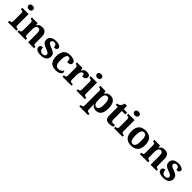

<svg xmlns="http://www.w3.org/2000/svg" viewBox="505 -2799 5069 5069"><g transform="rotate(45 3039.0 -265.0)"><path d="M85.9 -698.2Q85.9 -735.4 110.1 -752.7Q134.3 -770 170.9 -770Q206.5 -770 231.7 -752.7Q256.8 -735.4 256.8 -698.2Q256.8 -662.1 231.4 -644Q206.1 -626 170.9 -626Q134.3 -626 110.1 -644Q85.9 -662.1 85.9 -698.2ZM17.1 0V-53.2H28.8Q56.2 -53.2 78.1 -66.4Q100.1 -79.6 100.1 -118.2V-421.9Q100.1 -458.5 77.6 -470.7Q55.2 -482.9 28.8 -482.9H17.1V-536.1H252V-118.2Q252 -79.6 274.2 -66.4Q296.4 -53.2 323.2 -53.2H335V0Z M993.2 -53.2V0H771V-329.1Q771 -389.6 754.2 -426.8Q737.3 -463.9 690.9 -463.9Q657.7 -463.9 638.7 -441.9Q619.6 -419.9 611.8 -384.5Q604 -349.1 604 -309.1V-118.2Q604 -78.1 622.6 -65.7Q641.1 -53.2 676.3 -53.2H679.2V0H372.1V-53.2H374Q411.1 -53.2 431.6 -66.2Q452.1 -79.1 452.1 -122.1V-418Q452.1 -458.5 433.6 -470.7Q415 -482.9 379.9 -482.9H377V-536.1H586.9L600.1 -464.8H605Q633.8 -518.6 670.2 -533.7Q706.5 -548.8 757.8 -548.8Q796.4 -548.8 827.4 -537.6Q858.4 -526.4 879.4 -502.9Q900.9 -479.5 911.9 -443.1Q922.9 -406.7 922.9 -356V-124Q922.9 -80.6 938.2 -66.9Q953.6 -53.2 990.2 -53.2Z M1250 9.8Q1195.8 9.8 1157.7 1Q1119.6 -7.8 1095.2 -23.4Q1071.3 -39.1 1060.1 -60.5Q1048.8 -82 1048.8 -106.9Q1048.8 -136.7 1063 -153.3Q1077.1 -169.9 1098.6 -176.5Q1120.1 -183.1 1142.1 -183.1Q1142.1 -123.5 1170.9 -86.2Q1199.7 -48.8 1250 -48.8Q1296.4 -48.8 1322.8 -67.4Q1349.1 -85.9 1349.1 -117.2Q1349.1 -149.9 1322.8 -171.4Q1295.9 -192.9 1226.1 -216.8Q1185.5 -231 1154.8 -246.8Q1124 -262.7 1102.5 -283.2Q1059.1 -324.2 1059.1 -389.2Q1059.1 -429.2 1074.5 -459.2Q1089.8 -489.3 1118.2 -508.8Q1146.5 -528.8 1186 -538.3Q1225.6 -547.9 1273.9 -547.9Q1321.3 -547.9 1354.5 -539.8Q1387.7 -531.7 1408.7 -518.6Q1429.7 -505.4 1439.5 -488.8Q1449.2 -472.2 1449.2 -455.1Q1449.2 -421.4 1425.5 -403.8Q1401.9 -386.2 1347.2 -386.2Q1347.2 -436 1325 -463.6Q1302.7 -491.2 1259.3 -491.2Q1226.6 -491.2 1202.4 -475.6Q1178.2 -460 1178.2 -429.2Q1178.2 -413.1 1184.6 -400.4Q1190.9 -387.7 1206.1 -376.5Q1221.7 -364.7 1247.8 -353Q1273.9 -341.3 1314.9 -327.1Q1348.1 -315.4 1376.2 -300.5Q1404.3 -285.6 1424.8 -266.6Q1444.8 -247.1 1456.1 -222.4Q1467.3 -197.8 1467.3 -166Q1467.3 -82 1410.6 -36.6Q1353 9.8 1250 9.8Z M1801.8 9.8Q1746.6 9.8 1700.9 -4.4Q1655.3 -18.6 1622.6 -51.3Q1589.8 -84 1571.8 -136.7Q1553.7 -189.5 1553.7 -266.1Q1553.7 -347.2 1572.8 -401.4Q1591.8 -455.6 1624.5 -488.3Q1657.7 -521 1702.4 -534.9Q1747.1 -548.8 1798.8 -548.8Q1847.2 -548.8 1884.3 -540.8Q1921.4 -532.7 1946.3 -518.6Q1997.1 -489.3 1997.1 -443.8Q1997.1 -427.7 1991.5 -412.4Q1985.8 -397 1971.7 -385.3Q1957 -373.5 1931.9 -366.2Q1906.7 -358.9 1867.7 -358.9Q1867.7 -392.1 1862.1 -421.6Q1856.4 -451.2 1842.5 -469.5Q1828.6 -487.8 1802.7 -487.8Q1780.8 -487.8 1763.7 -477.3Q1746.6 -466.8 1733.9 -441.4Q1721.7 -416 1714.8 -373.5Q1708 -331.1 1708 -267.1Q1708 -165.5 1735.8 -115.2Q1763.7 -64.9 1826.7 -64.9Q1876.5 -64.9 1914.8 -87.2Q1953.1 -109.4 1971.7 -146Q1983.9 -138.7 1989.7 -126.2Q1995.6 -113.8 1995.6 -100.1Q1995.6 -81.1 1984.4 -61.5Q1973.1 -42 1949.7 -26.4Q1925.8 -10.3 1889.2 -0.2Q1852.5 9.8 1801.8 9.8Z M2355.5 -53.2H2387.7V0H2053.7V-53.2H2056.6Q2094.2 -53.2 2114 -67.1Q2133.8 -81.1 2133.8 -125V-415Q2133.8 -457 2115.5 -470Q2097.2 -482.9 2061.5 -482.9H2058.6V-536.1H2260.7L2280.8 -458H2285.6Q2306.2 -505.4 2336.9 -526.6Q2367.7 -547.9 2426.8 -547.9Q2541.5 -547.9 2541.5 -466.8Q2541.5 -420.9 2508.3 -395.5Q2475.1 -370.1 2414.6 -370.1Q2414.6 -408.7 2405.3 -430.9Q2396 -453.1 2365.7 -453.1Q2340.3 -453.1 2324.2 -434.3Q2308.1 -415.5 2299.8 -390.1Q2293.9 -372.6 2291 -355Q2287.6 -336.9 2286.6 -320.8Q2285.6 -304.7 2285.6 -293V-120.1Q2285.6 -78.6 2303.7 -65.9Q2321.8 -53.2 2355.5 -53.2Z M2642.6 -698.2Q2642.6 -735.4 2666.7 -752.7Q2690.9 -770 2727.5 -770Q2763.2 -770 2788.3 -752.7Q2813.5 -735.4 2813.5 -698.2Q2813.5 -662.1 2788.1 -644Q2762.7 -626 2727.5 -626Q2690.9 -626 2666.7 -644Q2642.6 -662.1 2642.6 -698.2ZM2573.7 0V-53.2H2585.4Q2612.8 -53.2 2634.8 -66.4Q2656.7 -79.6 2656.7 -118.2V-421.9Q2656.7 -458.5 2634.3 -470.7Q2611.8 -482.9 2585.4 -482.9H2573.7V-536.1H2808.6V-118.2Q2808.6 -79.6 2830.8 -66.4Q2853 -53.2 2879.9 -53.2H2891.6V0Z M2921.9 240.2V187H2933.6Q2960.9 187 2982.9 173.8Q3004.9 160.6 3004.9 122.1V-413.1Q3004.9 -455.1 2987.5 -469Q2970.2 -482.9 2937.5 -482.9H2930.7V-536.1H3126.5L3144.5 -458H3148.9Q3171.9 -499 3209.5 -522.5Q3247.1 -545.9 3301.8 -545.9Q3351.6 -545.9 3389.9 -529.8Q3428.2 -513.7 3454.1 -479Q3506.8 -409.2 3506.8 -266.1Q3506.8 -123.5 3455.1 -54.7Q3404.8 12.2 3305.7 12.2Q3248.5 12.2 3212.9 -9.5Q3177.2 -31.2 3155.8 -67.9H3148.9Q3149.9 -56.6 3150.9 -45.4Q3151.9 -34.2 3152.8 -22.9Q3154.3 -4.4 3155.5 16.6Q3156.7 37.6 3156.7 53.2V122.1Q3156.7 160.6 3178.7 173.8Q3200.7 187 3227.5 187H3249.5V240.2ZM3258.8 -62Q3309.1 -62 3331.1 -112.8Q3352.5 -164.1 3352.5 -265.1Q3352.5 -363.8 3331.1 -418Q3309.1 -471.2 3259.8 -471.2Q3202.1 -471.2 3178.2 -418.5Q3166.5 -392.1 3161.6 -353.8Q3156.7 -315.4 3156.7 -266.1Q3156.7 -214.4 3161.6 -176Q3166.5 -137.7 3178.2 -112.3Q3201.7 -62 3258.8 -62Z M3867.7 -70.8Q3887.2 -70.8 3905 -73.5Q3922.9 -76.2 3938.5 -80.1V-15.1Q3918.9 -5.9 3880.1 2Q3841.3 9.8 3796.9 9.8Q3763.2 9.8 3735.8 1.7Q3708.5 -6.3 3689.5 -25.4Q3670.4 -43.9 3660.2 -74Q3649.9 -104 3649.9 -147.9V-467.8H3574.7V-519Q3606.9 -519 3632.3 -531.7Q3657.7 -544.4 3672.9 -561Q3703.1 -592.8 3718.8 -660.2H3801.8V-536.1H3929.7V-467.8H3801.8V-158.2Q3801.8 -112.8 3817.1 -91.8Q3832.5 -70.8 3867.7 -70.8Z M4044.4 -698.2Q4044.4 -735.4 4068.6 -752.7Q4092.8 -770 4129.4 -770Q4165 -770 4190.2 -752.7Q4215.3 -735.4 4215.3 -698.2Q4215.3 -662.1 4189.9 -644Q4164.6 -626 4129.4 -626Q4092.8 -626 4068.6 -644Q4044.4 -662.1 4044.4 -698.2ZM3975.6 0V-53.2H3987.3Q4014.6 -53.2 4036.6 -66.4Q4058.6 -79.6 4058.6 -118.2V-421.9Q4058.6 -458.5 4036.1 -470.7Q4013.7 -482.9 3987.3 -482.9H3975.6V-536.1H4210.4V-118.2Q4210.4 -79.6 4232.7 -66.4Q4254.9 -53.2 4281.7 -53.2H4293.5V0Z M4876.5 -270Q4876.5 -128.9 4810.3 -59.6Q4744.1 9.8 4615.7 9.8Q4493.2 9.8 4426.8 -59.6Q4393.1 -94.2 4375.2 -147Q4357.4 -199.7 4357.4 -270Q4357.4 -411.1 4423.6 -480Q4489.7 -548.8 4618.7 -548.8Q4740.7 -548.8 4807.6 -480Q4840.8 -445.3 4858.6 -392.8Q4876.5 -340.3 4876.5 -270ZM4512.7 -270Q4512.7 -216.8 4518.6 -176.3Q4524.4 -135.7 4536.6 -108.4Q4561.5 -53.2 4617.7 -53.2Q4673.8 -53.2 4698.7 -108.4Q4711.4 -135.7 4716.6 -176.3Q4721.7 -216.8 4721.7 -270Q4721.7 -323.7 4716.3 -364Q4710.9 -404.3 4698.2 -431.2Q4673.3 -484.9 4616.7 -484.9Q4560.1 -484.9 4535.6 -431.2Q4523.4 -404.3 4518.1 -364Q4512.7 -323.7 4512.7 -270Z M5564.5 -53.2V0H5342.3V-329.1Q5342.3 -389.6 5325.4 -426.8Q5308.6 -463.9 5262.2 -463.9Q5229 -463.9 5210 -441.9Q5190.9 -419.9 5183.1 -384.5Q5175.3 -349.1 5175.3 -309.1V-118.2Q5175.3 -78.1 5193.8 -65.7Q5212.4 -53.2 5247.6 -53.2H5250.5V0H4943.4V-53.2H4945.3Q4982.4 -53.2 5002.9 -66.2Q5023.4 -79.1 5023.4 -122.1V-418Q5023.4 -458.5 5004.9 -470.7Q4986.3 -482.9 4951.2 -482.9H4948.2V-536.1H5158.2L5171.4 -464.8H5176.3Q5205.1 -518.6 5241.5 -533.7Q5277.8 -548.8 5329.1 -548.8Q5367.7 -548.8 5398.7 -537.6Q5429.7 -526.4 5450.7 -502.9Q5472.2 -479.5 5483.2 -443.1Q5494.1 -406.7 5494.1 -356V-124Q5494.1 -80.6 5509.5 -66.9Q5524.9 -53.2 5561.5 -53.2Z M5821.3 9.8Q5767.1 9.8 5729 1Q5690.9 -7.8 5666.5 -23.4Q5642.6 -39.1 5631.3 -60.5Q5620.1 -82 5620.1 -106.9Q5620.1 -136.7 5634.3 -153.3Q5648.4 -169.9 5669.9 -176.5Q5691.4 -183.1 5713.4 -183.1Q5713.4 -123.5 5742.2 -86.2Q5771 -48.8 5821.3 -48.8Q5867.7 -48.8 5894 -67.4Q5920.4 -85.9 5920.4 -117.2Q5920.4 -149.9 5894 -171.4Q5867.2 -192.9 5797.4 -216.8Q5756.8 -231 5726.1 -246.8Q5695.3 -262.7 5673.8 -283.2Q5630.4 -324.2 5630.4 -389.2Q5630.4 -429.2 5645.8 -459.2Q5661.1 -489.3 5689.5 -508.8Q5717.8 -528.8 5757.3 -538.3Q5796.9 -547.9 5845.2 -547.9Q5892.6 -547.9 5925.8 -539.8Q5959 -531.7 5980 -518.6Q6001 -505.4 6010.7 -488.8Q6020.5 -472.2 6020.5 -455.1Q6020.5 -421.4 5996.8 -403.8Q5973.1 -386.2 5918.5 -386.2Q5918.5 -436 5896.2 -463.6Q5874 -491.2 5830.6 -491.2Q5797.9 -491.2 5773.7 -475.6Q5749.5 -460 5749.5 -429.2Q5749.5 -413.1 5755.9 -400.4Q5762.2 -387.7 5777.3 -376.5Q5793 -364.7 5819.1 -353Q5845.2 -341.3 5886.2 -327.1Q5919.4 -315.4 5947.5 -300.5Q5975.6 -285.6 5996.1 -266.6Q6016.1 -247.1 6027.3 -222.4Q6038.6 -197.8 6038.6 -166Q6038.6 -82 5981.9 -36.6Q5924.3 9.8 5821.3 9.8Z"/></g></svg>

Font: Koh Santepheap
Style: Bold
Weight: 700
Designer: Danh Hong
Version: Version 2.002; ttfautohint (v1.8.3)